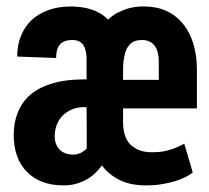

<svg xmlns="http://www.w3.org/2000/svg" viewBox="-20 -558 640 588"><path d="M426.8 9.8Q452.1 9.8 474.1 6.3Q496.1 2.9 515.1 -2.9Q533.2 -8.3 547.4 -15.4Q561.5 -22.5 570.3 -29.8L544.4 -117.7Q534.7 -113.3 524.9 -108.4Q515.1 -103.5 504.4 -100.6Q493.2 -96.7 479.7 -94.2Q466.3 -91.8 449.2 -91.8Q430.7 -91.3 416.5 -95Q402.3 -98.6 392.1 -105.5Q381.8 -111.8 375 -120.1Q368.2 -128.4 364.3 -138.7Q360.8 -147.9 358.9 -158.9Q356.9 -169.9 356.9 -182.1V-226.1H583V-344.7Q583 -389.2 571.8 -425Q560.5 -460.9 540 -485.8Q519 -511.2 489.3 -524.7Q459.5 -538.1 422.9 -538.1Q401.9 -538.6 383.3 -534.7Q364.7 -530.8 349.6 -523.4Q338.4 -519 328.9 -512.5Q319.3 -505.9 311 -498Q302.7 -506.3 293.7 -512.5Q284.7 -518.6 274.4 -523.4Q257.8 -530.8 238.3 -534.4Q218.8 -538.1 196.3 -538.1Q158.2 -538.1 128.2 -527.1Q98.1 -516.1 76.7 -496.6Q55.7 -476.6 44.2 -448.2Q32.7 -419.9 32.7 -384.8L151.9 -380.4Q151.9 -393.6 154.3 -403.3Q156.7 -413.1 162.1 -419.9Q168.5 -428.2 178.5 -431.9Q188.5 -435.5 201.7 -435.5Q211.4 -435.5 218.8 -432.9Q226.1 -430.2 231.4 -424.8Q238.3 -417.5 241.7 -405Q245.1 -392.6 245.1 -376V-314.9H237.8Q178.7 -314.9 135.3 -301Q91.8 -287.1 64.9 -260.7Q43.9 -239.3 33 -209.7Q22 -180.2 22 -143.6Q22 -108.9 32.2 -80.3Q42.5 -51.8 62 -32.2Q81.1 -12.2 109.4 -1.2Q137.7 9.8 174.8 9.8Q195.3 9.8 212.9 4.9Q230.5 0 245.1 -8.3Q259.8 -16.6 271.5 -27.8Q283.2 -39.1 292 -51.3Q300.8 -39.6 311.5 -30Q322.3 -20.5 334.5 -13.2Q353.5 -1.5 376.5 4.2Q399.4 9.8 426.8 9.8ZM205.6 -84.5Q190.4 -84.5 179.4 -88.9Q168.5 -93.3 161.6 -101.1Q154.3 -108.9 150.9 -119.1Q147.5 -129.4 147.5 -141.6Q147.5 -159.2 153.6 -175.3Q159.7 -191.4 171.4 -203.6Q183.1 -215.3 200 -222.7Q216.8 -230 238.8 -230H245.1Q245.1 -209.5 245.4 -196.5Q245.6 -183.6 245.6 -166.5Q245.6 -148.4 245.6 -136Q245.6 -123.5 245.6 -103Q242.7 -100.1 238.8 -96.9Q234.9 -93.8 230.5 -91.3Q224.6 -88.4 218 -86.4Q211.4 -84.5 205.6 -84.5ZM466.3 -313.5H356.9V-344.2Q356.9 -355.5 357.9 -366Q358.9 -376.5 360.8 -385.7Q363.3 -398.9 368.4 -408.9Q373.5 -418.9 381.8 -425.8Q387.7 -430.7 396 -433.1Q404.3 -435.5 415 -435.5Q428.2 -435.5 437.7 -430.9Q447.3 -426.3 453.6 -418Q460 -409.2 463.1 -397Q466.3 -384.8 466.3 -370.1Z"/></svg>

Font: Roboto Mono SemiBold
Style: Regular
Weight: 600
Monospace: yes
Designer: Google
Version: Version 3.000